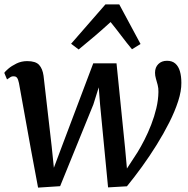

<svg xmlns="http://www.w3.org/2000/svg" viewBox="-20 -845 859 875"><path d="M153.5 10 121 -164 66.5 -466Q63 -483 58 -490Q53 -497 44 -497Q34 -498 26.8 -493Q19.5 -488 12 -483L-0.5 -513Q3 -519 17.8 -531.8Q32.5 -544.5 55 -555.5Q77.5 -566.5 104 -566.5Q142.5 -566.5 158.2 -549.2Q174 -532 178.5 -499.5L215.5 -178L225.5 -80.5L265.5 -187L405 -556.5H511L550 -170.5L558.5 -77L607 -151.5Q622 -176 638.5 -208.2Q655 -240.5 669.2 -277.2Q683.5 -314 692.5 -352Q701.5 -390 702 -426Q702.5 -443 698.5 -458Q694.5 -473 690.5 -486.8Q686.5 -500.5 686.5 -513.5Q686.5 -538 701.5 -553Q716.5 -568 741 -568Q765 -568 779.2 -555.2Q793.5 -542.5 800 -520Q806.5 -497.5 806.5 -467.5Q807 -430.5 792 -384Q777 -337.5 751.5 -287Q726 -236.5 694 -185Q662 -133.5 627 -85.2Q592 -37 558.5 4L472.5 9L436 -369.5L430 -447L405.5 -369L254 3.5ZM338.5 -619.5 304 -645.5 460.5 -825H523.5L620.5 -644.5L581.5 -620.5Q556.5 -650.5 533 -681.8Q509.5 -713 484 -744.5Q449.5 -713 412.5 -681.2Q375.5 -649.5 338.5 -619.5Z"/></svg>

Font: Merriweather 20pt Medium
Style: Italic
Weight: 500
Italic angle: -7.8°
Version: Version 2.101